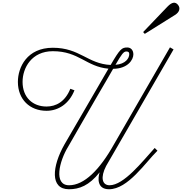

<svg xmlns="http://www.w3.org/2000/svg" viewBox="-20 -1365 1324 1395"><path d="M481 10C556 10 627 -16 704 -113C691 -73 683 10 772 10C910 10 1037 -185 1124 -270L1104 -290C1015 -192 880 -19 776 -19C722 -19 708 -76 751 -159L1241 -1006L1215 -1021L809 -318C704 -130 591 -19 482 -19C367 -19 411 -195 475 -299C492 -328 649 -603 684 -662C737 -751 774 -817 802 -865C909 -866 949 -931 949 -970C949 -999 932 -1020 905 -1020C865 -1020 852 -1010 784 -893C617 -901 560 -1018 364 -1018C176 -1018 110 -876 110 -770C110 -643 196 -560 318 -560C403 -560 482 -610 521 -709L491 -720C453 -625 386 -591 318 -591C218 -591 144 -657 144 -770C144 -872 210 -993 364 -993C554 -993 607 -880 768 -866C739 -817 702 -752 652 -666C616 -605 463 -341 448 -315C358 -156 342 10 481 10ZM819 -894C864 -972 878 -991 898 -991C916 -991 919 -983 919 -971C919 -943 894 -900 819 -894ZM1020 -1132 1032 -1119 1251 -1256C1284 -1276 1293 -1306 1273 -1330C1254 -1353 1230 -1351 1197 -1317Z"/></svg>

Font: Louise
Style: Regular
Weight: 400
Designer: Ange Degheest & Luna Delabre & Camille Depalle
Foundry: Velvetyne Type Foundry
Version: Version 1.000;FEAKit 1.0